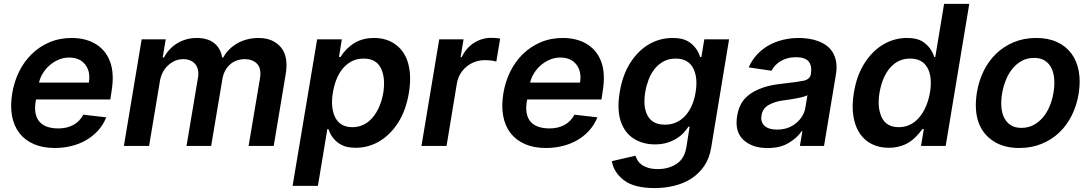

<svg xmlns="http://www.w3.org/2000/svg" viewBox="-20 -747 5587 983"><path d="M42.6 -269.5Q52.2 -328.1 77.4 -379.6Q102.6 -431.1 141.9 -469.6Q181.1 -508.2 233 -530.4Q284.8 -552.6 347.7 -552.6Q380 -552.6 410 -545.6Q440 -538.7 465.4 -524.3Q490.8 -509.9 510.7 -487.4Q530.5 -464.8 542.6 -433.6Q566.8 -372.2 550.8 -277L544.7 -237.6H164.4L164.1 -235.8Q156.6 -197.8 161.4 -170.1Q166.2 -142.4 181.5 -124.5Q196.7 -106.5 221.6 -98Q246.4 -89.5 279.1 -89.5Q322.1 -89.5 354.8 -106.9Q387.4 -124.3 406.6 -159.8L524.1 -146.3Q507.5 -105.8 479.9 -76.3Q452.4 -46.9 417.6 -27.5Q382.8 -8.2 342.7 1.2Q302.6 10.7 260.7 10.7Q199.2 10.7 153.4 -9.2Q107.6 -29.1 79.4 -65.5Q51.1 -101.9 41.5 -153.8Q32 -205.6 42.6 -269.5ZM179.7 -324.2H435Q444.2 -380.7 416.5 -416.2Q388.8 -452.4 333.1 -452.4Q306.5 -452.4 281.2 -441.9Q256 -431.5 235.4 -413.9Q214.8 -396.3 200.1 -373Q185.4 -349.8 179.7 -324.2Z M614.3 0 705.3 -545.5H828.5L812.9 -452.8H819.6Q832 -476.2 849.4 -494.7Q866.8 -513.1 888.1 -525.9Q909.4 -538.7 934.3 -545.6Q959.2 -552.6 986.5 -552.6Q1043 -552.6 1076.2 -526.6Q1109.4 -500.7 1117.2 -452.8H1122.9Q1136.7 -477.6 1156.2 -496.3Q1175.8 -514.9 1199.2 -527.5Q1222.7 -540.1 1249.3 -546.3Q1275.9 -552.6 1303.6 -552.6Q1377.8 -552.6 1418 -505Q1458.1 -457.4 1442.5 -366.1L1381.4 0H1252.8L1311.1 -346.2Q1319.2 -397.4 1295.8 -420.8Q1272.4 -444.2 1233.3 -444.2Q1209.9 -444.2 1190.2 -436.6Q1170.5 -429 1155.7 -415.1Q1141 -401.3 1131.4 -382.3Q1121.8 -363.3 1118.3 -340.2L1061.1 0H935L994 -351.6Q997.2 -372.9 993.3 -389.9Q989.3 -407 979.4 -419Q969.5 -431.1 953.7 -437.7Q937.9 -444.2 917.3 -444.2Q875.7 -444.2 841.3 -413Q807.2 -382.1 798.7 -331.7L743.3 0Z M1478 204.5 1603.7 -545.5H1730.1L1715.6 -455.3H1723Q1753.2 -502.1 1795.5 -527.3Q1837.7 -552.6 1895.2 -552.6Q1958.5 -552.6 2003.6 -520.2Q2026.3 -504.3 2043 -480.5Q2059.7 -456.7 2068.9 -425.4Q2078.1 -394.2 2079.5 -355.8Q2081 -317.5 2073.5 -272Q2058.6 -182.2 2018.5 -119.3Q1998.6 -88.1 1974.3 -63.9Q1949.9 -39.8 1922.2 -23.4Q1894.5 -7.1 1864.2 1.2Q1833.8 9.6 1801.8 9.6Q1755 9.6 1726.6 -6Q1712.4 -13.8 1701.7 -23.4Q1691.1 -33 1683.2 -43.7Q1675.4 -54.3 1670.1 -65.2Q1664.8 -76 1661.6 -85.9H1655.9L1607.6 204.5ZM1696.7 -144.9Q1722.3 -95.9 1783.7 -95.9Q1807.9 -95.9 1828.1 -103.2Q1848.4 -110.4 1864.7 -123Q1881 -135.7 1894 -152.9Q1907 -170.1 1916.5 -189.6Q1926.1 -209.2 1932.5 -230.5Q1938.9 -251.8 1942.5 -272.7Q1954.2 -349.4 1930 -398.1Q1905.5 -447.1 1842 -447.1Q1805.4 -447.1 1778.1 -431.8Q1750.7 -416.5 1731.5 -391.9Q1712.4 -367.2 1700.8 -335.9Q1689.3 -304.7 1684.3 -272.7Q1677.6 -233 1680.9 -201.2Q1684.3 -169.4 1696.7 -144.9Z M2228.7 -545.5H2353.3L2338.1 -454.5H2343.8Q2354.4 -476.9 2369.9 -495.2Q2385.3 -513.5 2404.8 -526.3Q2424.4 -539.1 2447.1 -546.2Q2469.8 -553.3 2495 -553.3Q2506 -553.3 2518.8 -552.4Q2531.6 -551.5 2540.8 -549.7L2521 -431.5Q2500.4 -438.9 2461.6 -438.9Q2435.4 -438.9 2411.4 -430.2Q2387.4 -421.5 2368.6 -405.9Q2349.8 -390.3 2336.8 -368.6Q2323.9 -346.9 2319.2 -320.7L2266.3 0H2137.8Z M2557.2 -269.5Q2566.8 -328.1 2592 -379.6Q2617.2 -431.1 2656.4 -469.6Q2695.7 -508.2 2747.5 -530.4Q2799.4 -552.6 2862.2 -552.6Q2894.5 -552.6 2924.5 -545.6Q2954.5 -538.7 2979.9 -524.3Q3005.3 -509.9 3025.2 -487.4Q3045.1 -464.8 3057.2 -433.6Q3081.3 -372.2 3065.3 -277L3059.3 -237.6H2679L2678.6 -235.8Q2671.2 -197.8 2676 -170.1Q2680.8 -142.4 2696 -124.5Q2711.3 -106.5 2736.2 -98Q2761 -89.5 2793.7 -89.5Q2836.6 -89.5 2869.3 -106.9Q2902 -124.3 2921.2 -159.8L3038.7 -146.3Q3022 -105.8 2994.5 -76.3Q2967 -46.9 2932.2 -27.5Q2897.4 -8.2 2857.2 1.2Q2817.1 10.7 2775.2 10.7Q2713.8 10.7 2668 -9.2Q2622.2 -29.1 2593.9 -65.5Q2565.7 -101.9 2556.1 -153.8Q2546.5 -205.6 2557.2 -269.5ZM2694.2 -324.2H2949.6Q2958.8 -380.7 2931.1 -416.2Q2903.4 -452.4 2847.7 -452.4Q2821 -452.4 2795.8 -441.9Q2770.6 -431.5 2750 -413.9Q2729.4 -396.3 2714.7 -373Q2699.9 -349.8 2694.2 -324.2Z M3233.3 50.1Q3237.2 62.1 3244.7 74.4Q3252.1 86.6 3265.4 96.4Q3278.8 106.2 3299 112.4Q3319.2 118.6 3348.4 118.6Q3403.1 118.6 3443.9 92Q3484.7 65.3 3494.3 5.3L3510.7 -98H3504.3Q3494.7 -83.1 3479.9 -67.1Q3465.2 -51.1 3444.2 -38Q3423.3 -24.9 3395.8 -16.3Q3368.3 -7.8 3333.1 -7.8Q3270.6 -7.8 3224.1 -37.6Q3177.9 -67.1 3158 -126.4Q3138.1 -185.7 3152.7 -274.5Q3167.6 -364.7 3207.7 -426.5Q3248.6 -489.7 3304 -521.1Q3359.4 -552.6 3423.7 -552.6Q3472.3 -552.6 3500.4 -536.6Q3514.9 -528.4 3525.4 -518.5Q3535.9 -508.5 3543.5 -497.9Q3551.1 -487.2 3556.1 -476.4Q3561.1 -465.6 3564.3 -455.3H3571L3585.9 -545.5H3712.7L3621.1 8.9Q3612.2 63.6 3585.4 102.8Q3558.6 142 3519.7 167.1Q3480.8 192.1 3432.4 204Q3383.9 215.9 3331.7 215.9Q3226.9 215.9 3174.4 175.8Q3121.8 135.3 3112.6 78.1ZM3295.8 -154.5Q3321 -108.7 3384.2 -108.7Q3419.7 -108.7 3446.9 -122.7Q3474.1 -136.7 3493.4 -160Q3512.8 -183.2 3524.7 -213.2Q3536.6 -243.3 3541.5 -275.2Q3554 -352.6 3527.7 -399.9Q3501.8 -447.1 3439.6 -447.1Q3403.4 -447.1 3376.4 -432Q3349.4 -416.9 3330.4 -392.6Q3311.4 -368.3 3300.1 -337.5Q3288.7 -306.8 3283.4 -275.2Q3271 -198.9 3295.8 -154.5Z M3753.9 -153.1Q3764.2 -214.5 3799.7 -248.6Q3818.5 -266.3 3840.9 -278.6Q3863.3 -290.8 3887.8 -299Q3912.3 -307.2 3937.9 -311.8Q3963.4 -316.4 3988.3 -318.9Q4061.8 -327.1 4094.5 -333.8Q4127.1 -340.9 4131.7 -367.9V-370Q4138.1 -410.9 4119.7 -432.5Q4101.2 -454.2 4055 -454.2Q4031.6 -454.2 4011.9 -448.7Q3992.2 -443.2 3976.4 -433.8Q3960.6 -424.4 3948.9 -411.8Q3937.1 -399.1 3929.7 -384.9L3813.2 -402Q3830.3 -440.7 3857.2 -469.1Q3884.2 -497.5 3917.8 -516Q3951.3 -534.4 3990.1 -543.5Q4028.8 -552.6 4069.6 -552.6Q4095.5 -552.6 4121.3 -548.7Q4147 -544.7 4170.1 -536Q4193.2 -527.3 4212.4 -513Q4231.5 -498.6 4244 -477.8Q4256.4 -457 4261 -429Q4265.6 -400.9 4259.6 -365.1L4198.9 0H4075.3L4088.1 -74.9H4083.8Q4072.4 -57.5 4056.1 -43Q4039.8 -28.4 4017.4 -14.9Q3974.4 11 3909.4 11Q3831.3 11 3786.2 -30.9Q3740.8 -73.2 3753.9 -153.1ZM3958.1 -83.5Q4016.3 -83.5 4056.1 -116.8Q4095.9 -150.2 4103.3 -195.7L4114 -259.9Q4109.4 -256.7 4100.3 -253.7Q4091.3 -250.7 4079.7 -248Q4068.2 -245.4 4055.4 -243.1Q4042.6 -240.8 4030.5 -238.8Q4018.5 -236.9 4008.3 -235.4Q3998.2 -234 3992.2 -233.3Q3969.8 -230.5 3951 -224.6Q3932.2 -218.8 3916.2 -209.9Q3884.2 -192.5 3878.6 -155.2Q3875.7 -137.8 3880.3 -124.3Q3884.9 -110.8 3895.4 -101.7Q3905.9 -92.7 3921.9 -88.1Q3937.9 -83.5 3958.1 -83.5Z M4351.6 -272Q4359.4 -318.9 4373.2 -356.5Q4387.1 -394.2 4407.3 -425.4Q4448.2 -488.3 4504.1 -520.4Q4560 -552.6 4623.2 -552.6Q4647.7 -552.6 4666.5 -548.7Q4685.4 -544.7 4699.6 -536.6Q4713.4 -528.4 4723.9 -518.5Q4734.4 -508.5 4742 -497.9Q4749.6 -487.2 4754.8 -476.4Q4759.9 -465.6 4763.1 -455.3H4768.5L4813.6 -727.3H4942.5L4821.7 0H4695.3L4709.9 -85.9H4702.1Q4695.3 -76 4686.4 -65.7Q4677.6 -55.4 4666.2 -44Q4655.2 -33 4641.2 -23.1Q4627.1 -13.1 4610.4 -6Q4593.8 1.1 4573.7 5.3Q4553.6 9.6 4530.2 9.6Q4481.9 9.6 4443.9 -9.2Q4405.9 -28.1 4381.7 -63.9Q4357.6 -99.8 4349.1 -152.3Q4340.6 -204.9 4351.6 -272ZM4494.3 -146Q4518.5 -95.9 4581.3 -95.9Q4605.5 -95.9 4625.7 -103.2Q4646 -110.4 4662.5 -123Q4679 -135.7 4692.1 -152.9Q4705.3 -170.1 4714.8 -189.6Q4724.4 -209.2 4731 -230.5Q4737.6 -251.8 4741.1 -272.7Q4754.6 -352.3 4728.3 -399.9Q4702.4 -447.1 4639.6 -447.1Q4615.1 -447.1 4595 -440Q4574.9 -432.9 4558.8 -420.6Q4542.6 -408.4 4530 -391.5Q4517.4 -374.6 4508.2 -355.3Q4498.9 -335.9 4492.7 -314.8Q4486.5 -293.7 4483 -272.7Q4470.2 -196.7 4494.3 -146Z M4981.5 -273.8Q4991.1 -332.7 5016.2 -383.7Q5041.2 -434.7 5080.1 -472.1Q5119 -509.6 5170.6 -531.1Q5222.3 -552.6 5285.5 -552.6Q5345.9 -552.6 5391.2 -532Q5436.4 -511.4 5464.7 -473.9Q5492.9 -436.4 5502.8 -383.9Q5512.8 -331.3 5502.5 -267Q5492.9 -208.1 5467.9 -157.3Q5442.8 -106.5 5403.9 -69.2Q5365.1 -32 5313.2 -10.7Q5261.4 10.7 5198.5 10.7Q5118.6 10.7 5064.6 -25.2Q5009.6 -61.8 4988.6 -124.3Q4967.7 -186.8 4981.5 -273.8ZM5209.2 -92.3Q5242.9 -92.3 5270.4 -106.5Q5297.9 -120.7 5319.1 -145.4Q5340.2 -170.1 5354 -203.3Q5367.9 -236.5 5373.9 -274.5Q5380 -311.1 5377.3 -343.2Q5374.6 -375.4 5362.7 -399.1Q5350.9 -422.9 5329.2 -436.8Q5307.5 -450.6 5275.2 -450.6Q5237.9 -450.6 5209.5 -434.3Q5181.1 -418 5160.9 -391.9Q5140.6 -365.8 5128.2 -333.1Q5115.8 -300.4 5110.4 -267.8Q5104.4 -231.2 5106.9 -199.2Q5109.4 -167.3 5121.4 -143.5Q5133.5 -119.7 5155.2 -106Q5176.8 -92.3 5209.2 -92.3Z"/></svg>

Font: Inter P Semi Bold
Style: Italic
Weight: 600
Italic angle: 9.39999°
Designer: Rasmus Andersson
Foundry: rsms
Version: Version 3.018;git-588b23468